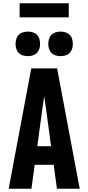

<svg xmlns="http://www.w3.org/2000/svg" viewBox="-20 -1153 540 1173"><path d="M33 0 171 -735H329L467 0H328L308 -146H192L172 0ZM208 -260H292L261 -490Q258 -509 255.5 -527.5Q253 -546 250 -565Q247 -546 244.5 -527.5Q242 -509 239 -490ZM350 -810Q335 -810 320 -814.5Q305 -819 294.5 -829.5Q284 -840 279.5 -855Q275 -870 275 -885Q275 -900 279.5 -915Q284 -930 294.5 -940.5Q305 -951 320 -955.5Q335 -960 350 -960Q365 -960 380 -955.5Q395 -951 405.5 -940.5Q416 -930 420.5 -915Q425 -900 425 -885Q425 -870 420.5 -855Q416 -840 405.5 -829.5Q395 -819 380 -814.5Q365 -810 350 -810ZM150 -810Q135 -810 120 -814.5Q105 -819 94.5 -829.5Q84 -840 79.5 -855Q75 -870 75 -885Q75 -900 79.5 -915Q84 -930 94.5 -940.5Q105 -951 120 -955.5Q135 -960 150 -960Q165 -960 180 -955.5Q195 -951 205.5 -940.5Q216 -930 220.5 -915Q225 -900 225 -885Q225 -870 220.5 -855Q216 -840 205.5 -829.5Q195 -819 180 -814.5Q165 -810 150 -810ZM100 -1047V-1133H400V-1047Z"/></svg>

Font: Iosevka Heavy
Style: Regular
Weight: 900
Monospace: yes
Designer: Belleve Invis
Foundry: Belleve Invis
Version: Version 32.5.0; ttfautohint (v1.8.4)